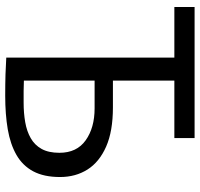

<svg xmlns="http://www.w3.org/2000/svg" viewBox="-35 -733 771 741"><g transform="rotate(90 350.5 -362.5)"><path d="M349.2 2.9Q304.6 2.9 267.1 1.8Q229.7 0.6 202.2 -1.2V-728H291V-412.8H394.6Q486.6 -412.8 545.9 -386.6Q605.3 -360.4 634.3 -314.6Q663.2 -268.8 663.2 -208.5Q663.2 -146.6 641.3 -105.4Q619.3 -64.3 577.9 -40.5Q536.5 -16.8 478.8 -6.9Q421.1 2.9 349.2 2.9ZM376.2 -68.2Q416.4 -68.2 451.5 -74.3Q486.6 -80.4 513.2 -95.6Q539.8 -110.7 554.8 -137.6Q569.7 -164.6 569.7 -206.2Q569.7 -273.4 521.4 -307.7Q473.1 -342.1 398.3 -342.1H291V-69.2Q308.9 -68.2 331 -68.2Q353.1 -68.2 376.2 -68.2ZM6.9 -649.9V-728H512.9V-649.9Z"/></g></svg>

Font: Murecho Thin
Style: Regular
Weight: 100
Designer: Neil Summerour
Foundry: Positype
Version: Version 1.010